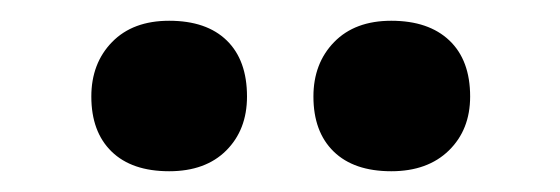

<svg xmlns="http://www.w3.org/2000/svg" viewBox="-20 -809 540 185"><path d="M357 -644Q321 -644 301.5 -663Q282 -682 282 -716Q282 -748 302 -768.5Q322 -789 357 -789Q393 -789 413 -770Q433 -751 433 -716Q433 -684 412.5 -664Q392 -644 357 -644ZM143 -644Q107 -644 87.5 -663Q68 -682 68 -716Q68 -748 88 -768.5Q108 -789 143 -789Q179 -789 198.5 -770Q218 -751 218 -716Q218 -684 198 -664Q178 -644 143 -644Z"/></svg>

Font: Lexend Zetta Medium
Style: Regular
Weight: 500
Designer: Bonnie Shaver-Troup, Thomas Jockin
Foundry: Lexend
Version: Version 1.007